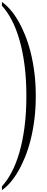

<svg xmlns="http://www.w3.org/2000/svg" viewBox="-98 -997 489 1993"><path d="M273.4 0Q273.4 129.4 258.8 244.4Q244.1 359.4 218.8 458.5Q193.4 557.6 159.2 640.6Q125 723.6 85.9 789.1Q46.9 854.5 4.9 901.9Q-37.1 949.2 -78.1 976.6V937.5Q-22.5 877 24.2 787.8Q70.8 698.7 104.5 581.3Q138.2 463.9 157 318.6Q175.8 173.3 175.8 0Q175.8 -173.3 157 -318.6Q138.2 -463.9 104.5 -581.3Q70.8 -698.7 24.2 -787.8Q-22.5 -877 -78.1 -937.5V-976.6Q-37.1 -948.7 4.9 -901.6Q46.9 -854.5 85.9 -789.1Q125 -723.6 159.2 -640.6Q193.4 -557.6 218.8 -458.5Q244.1 -359.4 258.8 -244.4Q273.4 -129.4 273.4 0Z"/></svg>

Font: YBG Bobotsari
Style: Regular
Weight: 400
Designer: R.S. Wihananto
Foundry: R.S. Wihananto
Version: Version 2.0.1